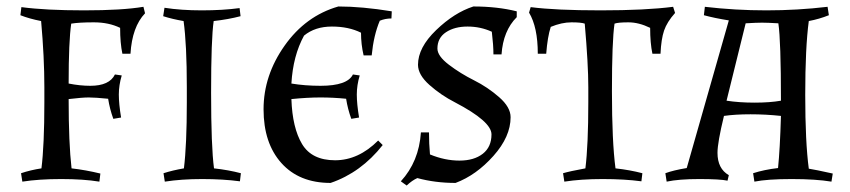

<svg xmlns="http://www.w3.org/2000/svg" viewBox="-20 -553 2624 593"><path d="M351 -467Q316 -484 270 -484Q224 -484 200 -480Q192 -426 192 -295Q227 -288 259 -288Q318 -288 335 -323L356 -320Q347 -290 347 -261Q347 -232 354 -190L330 -186Q319 -216 314 -248Q274 -252 254 -252Q234 -252 192 -247Q192 -111 201 -33Q245 -28 290 -17L287 8Q238 0 169 0Q100 0 49 8L45 -18Q75 -28 108 -33Q117 -105 117 -237V-284Q117 -376 107 -488Q71 -495 43 -506L46 -531Q121 -521 239.5 -521Q358 -521 423 -532L428 -512Q388 -470 383 -387H358Q351 -420 351 -467Z M640 -488Q632 -434 632 -267Q632 -100 641 -33Q686 -28 724 -18L721 7Q669 0 604.5 0Q540 0 489 8L485 -18Q513 -27 548 -33Q557 -105 557 -237V-284Q557 -416 547 -488Q512 -494 484 -503L488 -529Q539 -521 603.5 -521Q668 -521 720 -528L723 -503Q685 -493 640 -488Z M1148 -119 1162 -105Q1095 -20 1001 12Q904 12 849 -49.5Q794 -111 794 -215.5Q794 -320 859 -412Q924 -504 1025 -533Q1098 -533 1190 -518L1189 -496Q1170 -496 1153 -489Q1134 -444 1128 -382H1103Q1095 -416 1095 -452Q1057 -471 1005 -471Q953 -471 919 -443Q885 -381 880 -295Q922 -288 970 -288Q1053 -288 1070 -323L1091 -320Q1082 -290 1082 -261Q1082 -232 1089 -190L1065 -186Q1054 -216 1049 -248Q1009 -252 969.5 -252Q930 -252 880 -247Q883 -158 913 -108Q943 -58 1015 -58Q1087 -58 1148 -119Z M1498 -138Q1498 -178 1385 -237Q1342 -259 1306.5 -290.5Q1271 -322 1271 -353Q1271 -406 1327 -460Q1383 -514 1442 -533Q1516 -533 1576 -518V-500Q1534 -458 1529 -385H1504Q1504 -413 1499 -455Q1464 -471 1424 -471Q1384 -471 1357.5 -453.5Q1331 -436 1331 -403Q1331 -380 1366.5 -353Q1402 -326 1444 -305Q1486 -284 1521.5 -253Q1557 -222 1557 -191Q1557 -131 1504 -71.5Q1451 -12 1387 12Q1324 12 1269 -3Q1253 4 1236 20L1218 7Q1274 -54 1280 -144H1305Q1305 -109 1308 -76Q1354 -57 1399 -57Q1444 -57 1471 -78Q1498 -99 1498 -138Z M1988 -467Q1953 -484 1921 -484Q1889 -484 1878 -480Q1870 -426 1870 -271Q1870 -116 1881 -33Q1926 -28 1964 -18L1961 7Q1909 0 1841.5 0Q1774 0 1723 8L1719 -18Q1739 -24 1788 -33Q1797 -105 1797 -237V-284Q1797 -354 1786 -480Q1775 -484 1745 -484Q1715 -484 1681 -470Q1671 -439 1667 -387H1641Q1641 -469 1614 -514L1619 -531Q1696 -521 1835 -521Q1974 -521 2059 -532L2065 -513Q2040 -485 2031 -458.5Q2022 -432 2020 -387H1995Q1988 -420 1988 -467Z M2157 -532Q2251 -521 2347 -521Q2443 -521 2536 -532L2540 -506Q2510 -494 2478 -488Q2467 -406 2467 -260Q2467 -114 2478 -32Q2498 -29 2552 -17L2548 8Q2500 0 2425 0Q2350 0 2310 8L2306 -18Q2340 -29 2383 -34Q2389 -92 2392 -195Q2345 -200 2298 -200Q2251 -200 2216 -195Q2196 -113 2196 -81Q2196 -32 2231 -12L2227 5Q2204 0 2140 0Q2076 0 2039 8L2035 -18Q2059 -27 2101 -34L2231 -490Q2187 -497 2154 -506ZM2224 -242Q2263 -236 2310.5 -236Q2358 -236 2392 -242Q2392 -427 2384 -481Q2350 -483 2333.5 -483Q2317 -483 2283 -481Z"/></svg>

Font: Almendra SC
Style: Regular
Weight: 400
Designer: Ana Sanfelippo
Foundry: Ana Sanfelippo
Version: Version 1.003